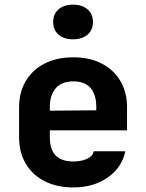

<svg xmlns="http://www.w3.org/2000/svg" viewBox="-20 -811 640 841"><path d="M300.8 10Q229.1 10 175.5 -17.3Q121.9 -44.7 92.7 -94.2Q63.6 -143.7 63.6 -210V-340Q63.6 -406.5 92.7 -455.9Q121.9 -505.3 175.5 -532.7Q229.1 -560 300.8 -560Q372.6 -560 425.4 -532.7Q478.1 -505.5 507.3 -456.3Q536.4 -407.2 536.4 -341.5V-240.1H198.3V-208.5Q198.3 -155.1 224.4 -129.4Q250.5 -103.7 300.8 -103.7Q335.6 -103.7 360.8 -115.1Q386.1 -126.5 390.6 -148.5H529Q514 -76.9 451.8 -33.5Q389.5 10 300.8 10ZM401.7 -316.4V-343.2Q401.7 -396.3 376.7 -425.4Q351.7 -454.6 300.8 -454.6Q250 -454.6 224.2 -424.6Q198.3 -394.6 198.3 -341.5V-326.2L411.2 -327.9ZM300 -638.8Q260.2 -638.8 236.5 -659.2Q212.9 -679.7 212.9 -714.5Q212.9 -749.6 236.5 -770.1Q260.2 -790.6 300 -790.6Q339.8 -790.6 363.5 -770.1Q387.1 -749.6 387.1 -714.5Q387.1 -679.7 363.5 -659.2Q339.8 -638.8 300 -638.8Z"/></svg>

Font: JetBrains Mono
Style: Regular
Weight: 400
Monospace: yes
Designer: Philipp Nurullin, Konstantin Bulenkov
Foundry: JetBrains
Version: Version 2.305